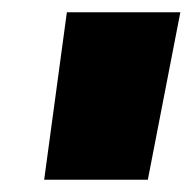

<svg xmlns="http://www.w3.org/2000/svg" viewBox="-20 -720 314 313"><path d="M52 -427 89 -700H274L221 -427Z"/></svg>

Font: Georama Black
Style: Italic
Weight: 900
Italic angle: -9°
Designer: Jean-Baptiste Levee
Foundry: Production Type
Version: Version 1.000